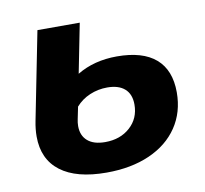

<svg xmlns="http://www.w3.org/2000/svg" viewBox="-67 -610 743 697"><g transform="rotate(-10 305.0 -261.5)"><path d="M44 -158Q44 -185 50 -215L114 -538H270L234 -356Q297 -394 381 -394Q476 -394 524.5 -352Q573 -310 573 -228Q573 -155 536 -100Q499 -45 431 -15Q363 15 272 15Q161 15 102.5 -29.5Q44 -74 44 -158ZM414 -211Q414 -249 391.5 -269Q369 -289 327 -289Q293 -289 262.5 -276Q232 -263 211 -239L202 -195Q199 -182 199 -169Q199 -134 221.5 -114.5Q244 -95 286 -95Q342 -95 378 -127.5Q414 -160 414 -211Z"/></g></svg>

Font: Montserrat Alternates
Style: Bold Italic
Weight: 700
Italic angle: -11.3°
Designer: Julieta Ulanovsky
Foundry: Julieta Ulanovsky
Version: Version 7.200